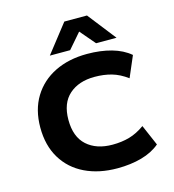

<svg xmlns="http://www.w3.org/2000/svg" viewBox="-134 -1056 1069 1179"><g transform="rotate(-15 400.0 -466.5)"><path d="M467 11Q350 11 261 -32Q172 -75 122.5 -157Q73 -239 73 -353Q73 -466 123 -547.5Q173 -629 261.5 -672.5Q350 -716 467 -716Q552 -716 621.5 -696.5Q691 -677 738 -637L681 -504Q632 -540 583 -554Q534 -568 475 -568Q374 -568 313 -514Q252 -460 252 -354Q252 -246 312.5 -191.5Q373 -137 475 -137Q534 -137 583 -151Q632 -165 681 -200L738 -68Q691 -28 621.5 -8.5Q552 11 467 11ZM244 -765 384 -944H528L668 -765H538L456 -861L373 -765Z"/></g></svg>

Font: Nunito Sans 7pt SemiExpanded ExtraBold
Style: Regular
Weight: 800
Width: 6
Designer: Vernon Adams
Foundry: Vernon Adams
Version: Version 3.101;gftools[0.9.27]